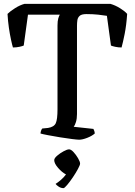

<svg xmlns="http://www.w3.org/2000/svg" viewBox="-20 -724 698 995"><path d="M390 0Q381 0 353 -3.5Q325 -7 291 -12.5Q257 -18 228.5 -23.5Q200 -29 190 -32Q190 -39 193 -47Q196 -55 199 -58L229 -61Q260 -66 269 -85.5Q278 -105 278 -158V-592Q278 -615 282 -628.5Q286 -642 290 -648H125L103 -488Q97 -485 81 -481.5Q65 -478 47 -478Q43 -491 37 -518.5Q31 -546 26 -580.5Q21 -615 19 -652Q33 -666 58.5 -682Q84 -698 107 -704H552Q577 -697 602 -681.5Q627 -666 639 -652Q635 -593 626 -548Q617 -503 610 -478Q593 -478 577 -481.5Q561 -485 555 -488L534 -642Q517 -645 489 -648Q461 -651 428 -651Q403 -651 393 -642Q383 -633 381 -619.5Q379 -606 379 -591V-133Q379 -109 373.5 -91.5Q368 -74 362 -67L464 -56Q465 -54 468 -47Q471 -40 471 -32Q456 -19 431.5 -9.5Q407 0 390 0ZM309 251Q296 251 284.5 243.5Q273 236 268 229Q281 221 296 208Q311 195 322 180Q301 169 281 146Q261 123 261 106Q261 96 276 83Q291 70 309.5 60Q328 50 338 50Q348 50 361 64Q374 78 384.5 96Q395 114 395 124Q395 131 384 151.5Q373 172 357.5 195Q342 218 328 234.5Q314 251 309 251Z"/></svg>

Font: Texturina
Style: Regular
Weight: 400
Designer: Guillermo Torres Carreño
Foundry: Omnibus-Type
Version: Version 1.002; ttfautohint (v1.8.3)